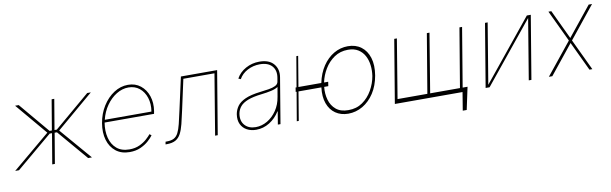

<svg xmlns="http://www.w3.org/2000/svg" viewBox="-46 -1014 5190 1631"><g transform="rotate(-10 2549.0 -199.0)"><path d="M9.9 0 335.2 -272.7 105.1 -545.5H136.4L356.5 -284.1H376.4L420.5 -545.5H443.2L399.1 -284.1H419L727.3 -545.5H758.5L437.5 -272.7L671.9 0H639.2L416.2 -261.4H396.3L352.3 0H329.5L373.6 -261.4H353.7L42.6 0Z M997.2 11.4Q925.4 11.4 878.2 -25.9Q831 -63.2 812.1 -127.1Q793.3 -191.1 806.8 -271.3Q820.3 -351.6 860.4 -415.5Q900.6 -479.4 957.7 -516.7Q1014.9 -554 1079.5 -554Q1142.8 -554 1187.3 -518.6Q1231.9 -483.3 1251.6 -424.5Q1271.3 -365.8 1259.9 -295.5L1255.7 -272.7H829.2Q817.5 -201.7 832.4 -142.2Q847.3 -82.7 888.7 -47.1Q930 -11.4 998.6 -11.4Q1048.3 -11.4 1086.1 -29.1Q1123.9 -46.9 1149.3 -70Q1174.7 -93 1187.5 -109.4L1203.1 -96.6Q1188.2 -76 1160.2 -50.8Q1132.1 -25.6 1091.3 -7.1Q1050.4 11.4 997.2 11.4ZM834.9 -295.5H1237.2Q1247.9 -360.8 1230.6 -414.2Q1213.4 -467.7 1174.2 -499.5Q1134.9 -531.2 1079.5 -531.2Q1025.9 -531.2 976 -500.5Q926.1 -469.8 888.7 -416.5Q851.2 -363.3 834.9 -295.5Z M1306.8 0 1311.1 -22.7H1322.4Q1360.8 -22.7 1384.1 -35.5Q1407.3 -48.3 1421.7 -76.7Q1436.1 -105.1 1447.4 -150.9Q1458.8 -196.7 1473 -262.8L1535.5 -545.5H1848L1757.1 0H1734.4L1821 -522.7H1552.6L1495.7 -261.4Q1481.5 -196 1469.3 -146.8Q1457 -97.7 1440 -65.2Q1422.9 -32.7 1394.4 -16.3Q1365.8 0 1318.2 0Z M2088.1 11.4Q2043.3 11.4 2008.7 -7.1Q1974.1 -25.6 1956.9 -61.1Q1939.6 -96.6 1947.4 -147.7Q1953.8 -184.7 1975.7 -215.4Q1997.5 -246.1 2045.6 -267.9Q2093.8 -289.8 2179 -299.7Q2217.3 -304 2251.8 -309.7Q2286.2 -315.3 2308.9 -326.7Q2331.7 -338.1 2335.2 -359.4L2340.9 -392Q2351.6 -454.9 2317.5 -493.1Q2283.4 -531.2 2213.1 -531.2Q2155.5 -531.2 2106.4 -505.3Q2057.2 -479.4 2032.7 -434.7L2012.8 -443.2Q2040.5 -494.3 2094.8 -524.1Q2149.1 -554 2213.1 -554Q2296.2 -554 2335.8 -507.6Q2375.4 -461.3 2363.6 -392L2298.3 0H2275.6L2294 -110.8H2291.2Q2257.1 -55.4 2203.5 -22Q2149.9 11.4 2088.1 11.4ZM2088.1 -11.4Q2139.9 -11.4 2187.7 -39.2Q2235.4 -67.1 2269.4 -117Q2303.3 -166.9 2313.9 -233L2328.1 -315.3Q2305.8 -300.4 2268.6 -292.1Q2231.5 -283.7 2184.7 -278.4Q2110.1 -269.9 2065.3 -252.5Q2020.6 -235.1 1998.6 -208.8Q1976.6 -182.5 1970.2 -147.7Q1960.6 -85.9 1994 -48.7Q2027.3 -11.4 2088.1 -11.4Z M2546.9 -545.5 2503.2 -284.1H2700.6Q2717.7 -366.8 2758.3 -427.2Q2799 -487.6 2855.3 -520.1Q2911.6 -552.6 2975.9 -552.6Q3043 -552.6 3089.8 -517.8Q3136.7 -483 3156.6 -419Q3176.5 -355.1 3161.9 -267Q3147 -181.1 3106.2 -118.4Q3065.3 -55.8 3007.3 -21.7Q2949.2 12.4 2882.1 12.8Q2818.2 12.4 2772.5 -19Q2726.9 -50.4 2705.8 -108.7Q2684.7 -166.9 2694.6 -247.2H2497.2L2456 0H2438.9L2480.8 -247.2H2473L2478.7 -284.1H2486.9L2531.2 -545.5ZM2759.9 -284.1 2754.3 -247.2H2718.8Q2712.4 -188.6 2727.5 -135.7Q2742.5 -82.7 2782 -49.7Q2821.4 -16.7 2887.8 -17Q2958.1 -16.7 3010.1 -53.1Q3062.1 -89.5 3094.6 -147Q3127.1 -204.5 3137.8 -267Q3144.9 -314.3 3139.4 -359.7Q3133.9 -405.2 3114.2 -441.9Q3094.5 -478.7 3059.3 -500.7Q3024.1 -522.7 2971.6 -522.7Q2904.5 -522.7 2853.3 -487.9Q2802.2 -453.1 2769.4 -398.4Q2736.5 -343.8 2724.4 -284.1Z M3918.3 -36.9 3877.1 156.2H3843L3868.6 0H3284.8L3375.7 -545.5H3398.4L3314.6 -36.9H3571.7L3657 -545.5H3679.7L3595.9 -36.9H3853L3938.2 -545.5H3960.9L3876.1 -36.9Z M4094.8 -22.7 4519.5 -545.5H4553.6L4462.7 0H4440L4526.6 -522.7L4101.9 0H4067.8L4158.7 -545.5H4181.5Z M4730.5 -545.5 4849.8 -293.3 5052.9 -545.5H5082L4860.4 -269.9L4988.3 0H4963.4L4844.8 -250.7L4643.1 0H4613.3L4834.2 -274.1L4705.6 -545.5Z"/></g></svg>

Font: Inter Thin  BETA
Style: Italic
Weight: 100
Italic angle: -9.39999°
Designer: Rasmus Andersson
Foundry: rsms
Version: Version 3.011;git-f93a4a705